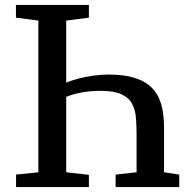

<svg xmlns="http://www.w3.org/2000/svg" viewBox="-20 -763 777 783"><path d="M245 -423.5Q270.5 -435 300.5 -442.8Q330.5 -450.5 361.8 -454.8Q393 -459 422 -459Q482 -459 522.8 -447.2Q563.5 -435.5 588.5 -414.8Q613.5 -394 626.5 -366.5Q639.5 -339 644.2 -307.5Q649 -276 649 -243V-60.5L711 -51V0H451.5V-51L537 -60.5V-213Q537 -249.5 534.5 -281.8Q532 -314 519 -339Q506 -364 476 -378.2Q446 -392.5 391.5 -392.5Q343 -392.5 304.5 -384.2Q266 -376 245 -365.5ZM136.5 -60.5V-679L45 -691V-743H342.5V-691L250 -679V-60.5L342.5 -50V0H45.5V-51Z"/></svg>

Font: Merriweather Medium
Style: Regular
Weight: 500
Version: Version 2.100